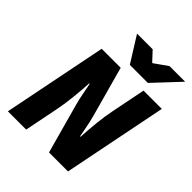

<svg xmlns="http://www.w3.org/2000/svg" viewBox="-236 -994 1129 1129"><g transform="rotate(45 328.0 -430.0)"><path d="M26 0 156 -650H314L400 -338Q406 -316 411 -293.5Q416 -271 420.5 -247Q425 -223 430 -196H434Q437 -252 443.5 -317Q450 -382 462 -440L504 -650H656L526 0H368L282 -312Q273 -345 266.5 -379.5Q260 -414 252 -454H248Q245 -399 238.5 -334Q232 -269 220 -210L178 0ZM340 -700 240 -860H370L424 -802H428L510 -860H640L490 -700Z"/></g></svg>

Font: Source Sans 3 ExtraLight Black
Style: Italic
Weight: 900
Italic angle: -11°
Version: Version 3.052;hotconv 1.1.0;makeotfexe 2.6.0